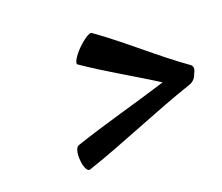

<svg xmlns="http://www.w3.org/2000/svg" viewBox="-60 -510 564 487"><g transform="rotate(-15 221.5 -266.5)"><path d="M437 -290C360 -335 292 -389 215 -434C210 -436 194 -424 178 -405C163 -387 155 -369 160 -366C223 -330 292 -300 357 -266C275 -232 192 -203 110 -167C103 -164 100 -147 104 -128C107 -110 115 -97 122 -100C223 -144 321 -199 422 -243C431 -247 438 -256 440 -267C445 -277 444 -286 437 -290Z"/></g></svg>

Font: Nupuram Light Oblique
Style: Regular
Weight: 300
Designer: Santhosh Thottingal (santhosh.thottingal@gmail.com)
Foundry: SMC
Version: Version 1.000